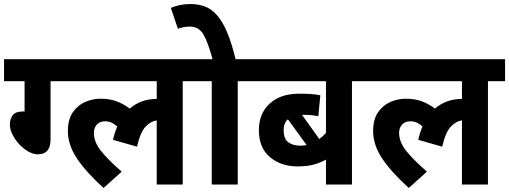

<svg xmlns="http://www.w3.org/2000/svg" viewBox="-20 -916 2527 953"><path d="M231 -513V-225Q231 -150 168 -150Q145 -150 120.5 -164Q96 -178 75.5 -200Q55 -222 42 -248Q29 -274 29 -297Q29 -324 42.5 -343.5Q56 -363 98 -363L102 -362V-513H0V-622H297V-513Z M284 -513V-622H972V-513H887V0H758V-318Q731 -316 704 -289Q677 -262 660 -188L541 -222Q549 -258 562 -288Q549 -300 534.5 -307Q520 -314 502 -314Q475 -314 460.5 -297.5Q446 -281 446 -257Q446 -213 478.5 -170.5Q511 -128 584 -64L494 17Q406 -63 361.5 -130Q317 -197 317 -265Q317 -324 342 -359.5Q367 -395 404 -410.5Q441 -426 478 -426Q523 -426 556.5 -414Q590 -402 624 -377Q679 -425 758 -425V-513Z M1160 -513V0H1031V-513H959V-622H1246V-513ZM1037 -615Q1013 -705 990 -744.5Q967 -784 923 -784Q906 -784 890.5 -781Q875 -778 863 -773L828 -877Q874 -896 925 -896Q962 -896 994 -885Q1026 -874 1054 -844Q1082 -814 1106 -759Q1130 -704 1151 -615Z M1812 -513H1727V0H1598V-124Q1568 -107 1535 -98.5Q1502 -90 1457 -90Q1375 -90 1320 -136Q1265 -182 1265 -270Q1265 -353 1319 -402Q1373 -451 1464 -451Q1534 -451 1570 -443L1560 -339Q1529 -346 1489 -346Q1484 -346 1479 -346L1565 -226Q1581 -238 1598 -256V-513H1232V-622H1812ZM1388 -270Q1388 -226 1411.5 -209.5Q1435 -193 1471 -193Q1487 -193 1502 -196L1409 -324Q1388 -305 1388 -270Z M1799 -513V-622H2487V-513H2402V0H2273V-318Q2246 -316 2219 -289Q2192 -262 2175 -188L2056 -222Q2064 -258 2077 -288Q2064 -300 2049.5 -307Q2035 -314 2017 -314Q1990 -314 1975.5 -297.5Q1961 -281 1961 -257Q1961 -213 1993.5 -170.5Q2026 -128 2099 -64L2009 17Q1921 -63 1876.5 -130Q1832 -197 1832 -265Q1832 -324 1857 -359.5Q1882 -395 1919 -410.5Q1956 -426 1993 -426Q2038 -426 2071.5 -414Q2105 -402 2139 -377Q2194 -425 2273 -425V-513Z"/></svg>

Font: Noto Sans Devanagari UI SemiCondensed
Style: Bold
Weight: 700
Width: 4
Designer: Jelle Bosma - Monotype Design Team
Foundry: Monotype Imaging Inc.
Version: Version 2.004; ttfautohint (v1.8.4.7-5d5b)